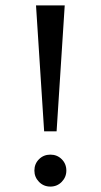

<svg xmlns="http://www.w3.org/2000/svg" viewBox="-20 -675 373 709"><path d="M225 -45Q225 -21 208 -3.5Q191 14 166 14Q141 14 124 -3.5Q107 -21 107 -45Q107 -70 124 -87Q141 -104 166 -104Q191 -104 208 -87Q225 -70 225 -45ZM113 -655H219L189 -190H143Z"/></svg>

Font: Libra Serif Modern
Style: Regular
Weight: 400
Designer: Stefan Peev, Context Ltd
Foundry: Stefan Peev, Context Ltd
Version: Version 1.000